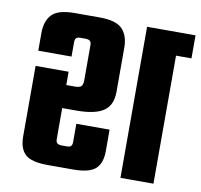

<svg xmlns="http://www.w3.org/2000/svg" viewBox="-74 -718 834 796"><g transform="rotate(10 343.5 -320.0)"><path d="M56 -396H195V-113Q195 -100 201 -95Q207 -90 221 -90H243Q254 -90 259 -95Q264 -100 264 -113V-189H404V-99Q404 -48 378 -24Q352 0 282 0H177Q108 0 82 -24Q56 -48 56 -99ZM283 -640Q352 -640 378.5 -612.5Q405 -585 405 -534V-348Q405 -292 369 -267.5Q333 -243 255 -243H180V-340H232Q251 -340 258 -347Q265 -354 265 -373V-520Q265 -533 259 -538Q253 -543 239 -543H217Q207 -543 201.5 -538Q196 -533 196 -520V-460H56V-534Q56 -585 82 -612.5Q108 -640 178 -640ZM483 -636H687V-539H622V0H483Z"/></g></svg>

Font: Teko Light SemiBold
Style: Regular
Weight: 600
Version: Version 2.000;gftools[0.9.28.dev9+g7d2139d.d20230707]